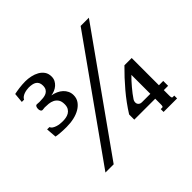

<svg xmlns="http://www.w3.org/2000/svg" viewBox="-167 -943 1168 1168"><g transform="rotate(-45 417.5 -358.5)"><path d="M164.1 -685.1Q155.8 -685.1 145 -683.3Q134.3 -681.6 124 -678Q113.8 -674.3 105.2 -668.2Q96.7 -662.1 92.3 -652.8H72.8L78.6 -715.3Q86.9 -717.3 98.1 -719.2Q109.4 -721.2 122.3 -722.9Q135.3 -724.6 149.2 -725.6Q163.1 -726.6 176.8 -726.6Q199.7 -726.6 223.4 -721.4Q247.1 -716.3 266.6 -705.3Q286.1 -694.3 298.3 -676.8Q310.5 -659.2 310.5 -633.8Q310.5 -616.2 303.5 -602.5Q296.4 -588.9 284.9 -578.6Q273.4 -568.4 258.5 -562Q243.7 -555.7 228 -553.7Q248 -550.3 265.9 -542.2Q283.7 -534.2 296.9 -522Q310.1 -509.8 317.6 -493.9Q325.2 -478 325.2 -459Q325.2 -432.6 311.5 -412.8Q297.9 -393.1 274.9 -379.4Q252 -365.7 221.7 -358.9Q191.4 -352.1 157.7 -352.1Q147.5 -352.1 134.8 -352.5Q122.1 -353 109.6 -353.8Q97.2 -354.5 86.2 -356Q75.2 -357.4 68.8 -358.9L63.5 -425.8H83.5Q86.9 -416 96.4 -409.9Q106 -403.8 117.7 -399.9Q129.4 -396 142.3 -394.5Q155.3 -393.1 166.5 -393.1Q179.2 -393.1 193.4 -395.5Q207.5 -397.9 219.7 -405Q231.9 -412.1 239.7 -425Q247.6 -438 247.6 -459Q247.6 -484.4 237.5 -498.8Q227.5 -513.2 212.6 -520.3Q197.8 -527.3 180.4 -529.1Q163.1 -530.8 147.9 -530.8Q144 -530.8 138.9 -529.8Q133.8 -528.8 128.4 -528.8Q120.1 -528.8 116.2 -535.9Q112.3 -543 112.3 -552.7Q112.3 -563.5 116.2 -570.8Q120.1 -578.1 127.4 -578.1Q133.8 -578.1 138.9 -577.4Q144 -576.7 148.4 -576.7Q166 -576.7 181.6 -578.4Q197.3 -580.1 209 -585.9Q220.7 -591.8 227.5 -602.8Q234.4 -613.8 234.4 -632.3Q234.4 -647.5 229.2 -657.7Q224.1 -668 214.6 -674.1Q205.1 -680.2 192.1 -682.6Q179.2 -685.1 164.1 -685.1ZM128.9 10.7 652.8 -726.6H723.6L199.7 10.7ZM660.6 -134.8V-297.9Q648.4 -286.1 635.5 -272Q622.6 -257.8 609.9 -242.7Q597.2 -227.5 585.4 -212.4Q573.7 -197.3 564.9 -183.6Q559.6 -175.3 558.6 -166.7Q557.6 -158.2 560.5 -151.1Q563.5 -144 570.6 -139.4Q577.6 -134.8 587.9 -134.8ZM660.6 -92.8H480.5V-137.2Q520 -200.2 569.3 -258.5Q618.7 -316.9 671.9 -369.1H734.4V-134.8H771.5V-92.8H734.4V-46.4Q734.4 -34.2 736.1 -29.3Q737.8 -24.4 741.7 -24.4H755.9V0H639.6V-24.4H653.3Q657.2 -24.4 658.9 -29.3Q660.6 -34.2 660.6 -45.4Z"/></g></svg>

Font: Arian AMU Serif
Style: Bold
Weight: 700
Designer: Ruben Hakobyan (Tarumian)
Foundry: Ruben Hakobyan (Tarumian)
Version: Version 1.002